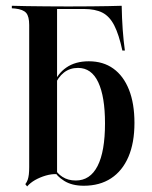

<svg xmlns="http://www.w3.org/2000/svg" viewBox="-20 -643 538 678"><path d="M293.5 -426.6Q344.4 -426.6 380.2 -400.8Q416.1 -375 435.5 -326.2Q454.8 -277.4 454.8 -208.9Q454.8 -138.7 433.5 -89.1Q412.1 -39.5 372.2 -13.3Q332.3 12.9 275.8 12.9Q233.9 12.9 206.5 -4.4Q179 -21.8 171.8 -40.3L174.2 -47.6Q180.6 -31.5 200.4 -18.5Q220.2 -5.6 247.6 -5.6Q298.4 -5.6 324.6 -56.9Q350.8 -108.1 350.8 -207.3Q350.8 -301.6 327 -352.4Q303.2 -403.2 255.6 -403.2Q226.6 -403.2 205.6 -386.7Q184.7 -370.2 172.6 -340.3L169.4 -345.2Q182.3 -382.3 214.1 -404.4Q246 -426.6 293.5 -426.6ZM83.1 -207.3V-554.8Q83.1 -584.7 72.6 -597.2Q62.1 -609.7 33.1 -612.9L21.8 -613.7V-622.6Q43.5 -621.8 74.6 -621.4Q105.6 -621 143.1 -620.6Q180.6 -620.2 221 -620.2Q268.5 -620.2 302 -620.6Q335.5 -621 361.3 -621.4Q387.1 -621.8 409.7 -622.6Q410.5 -578.2 413.3 -538.7Q416.1 -499.2 421 -464.5H412.1Q400 -521 383.5 -553.2Q366.9 -585.5 341.5 -598.4Q316.1 -611.3 275.8 -611.3H179L181.5 -613.7V-207.3ZM181.5 -28.2Q162.1 -29 141.5 -23Q121 -16.9 104 -7.3Q87.1 2.4 75.8 15.3L69.4 7.3Q75 0 77.8 -8.1Q80.6 -16.1 81.9 -27.4Q83.1 -38.7 83.1 -53.2V-207.3H181.5V0Z"/></svg>

Font: Playfair 144pt SemiCondensed SemiBold
Style: Regular
Weight: 600
Width: 4
Designer: Claus Eggers Sørensen
Foundry: Claus Eggers Sørensen
Version: Version 2.203